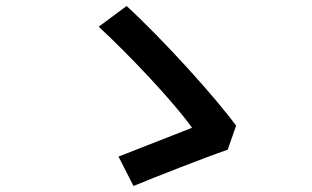

<svg xmlns="http://www.w3.org/2000/svg" viewBox="-20 -672 1040 640"><path d="M739 -173 767 -253C700 -345 528 -536 402 -652L309 -583C409 -491 563 -328 620 -246C564 -224 437 -174 375 -150L425 -52C495 -81 658 -145 739 -173Z"/></svg>

Font: Noto Sans T Chinese Medium
Style: Regular
Weight: 500
Designer: Ryoko NISHIZUKA (kana & ideographs); Paul D. Hunt (Latin, Greek & Cyrillic); Wenlong ZHANG (bopomofo); Sandoll Communica
Foundry: Adobe Systems Incorporated
Version: Version 1.000;PS 1;hotconv 1.0.78;makeotf.lib2.5.61930